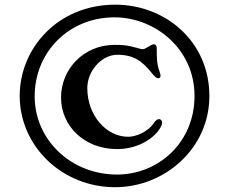

<svg xmlns="http://www.w3.org/2000/svg" viewBox="-20 -782 971 814"><path d="M63.5 -375.5C63.5 -163.1 242.2 11.7 468.3 11.7C676.8 11.7 867.7 -151.4 867.7 -375C867.7 -606.4 681.2 -762.2 468.8 -762.2C223.6 -762.2 63.5 -575.7 63.5 -375.5ZM127 -373.5C127 -562 272.9 -708.5 465.3 -708.5C636.2 -708.5 804.7 -575.7 804.7 -375.5C804.7 -176.3 650.4 -42 476.1 -42C280.3 -42 127 -189.9 127 -373.5ZM238.8 -368.2C238.8 -249.5 335.9 -149.9 476.1 -149.9C546.4 -149.9 613.3 -179.2 650.9 -227.1C665 -244.6 667.5 -258.3 667.5 -263.2C667.5 -270 661.1 -276.9 655.8 -276.9C647.5 -276.9 643.1 -274.9 634.3 -263.2C606.4 -220.7 554.2 -202.1 523.4 -202.1C431.2 -202.1 350.1 -292 350.1 -408.7C350.1 -480.5 410.2 -549.8 477.5 -549.8C546.4 -549.8 582 -523.4 622.1 -474.1C636.2 -456.1 644 -450.2 650.9 -450.2C656.2 -450.2 660.6 -454.1 660.6 -460.9C660.6 -465.3 659.2 -471.2 656.2 -479.5C645 -509.8 644.5 -532.2 644.5 -577.6C644.5 -588.9 640.1 -594.2 632.3 -594.2C625.5 -594.2 617.2 -589.4 606.4 -582.5C595.2 -575.7 592.3 -573.7 584.5 -573.7C578.1 -573.7 568.4 -576.7 556.2 -580.1C522.5 -589.4 506.8 -591.8 465.8 -591.8C335.9 -591.8 238.8 -490.2 238.8 -368.2Z"/></svg>

Font: Stoke
Style: Light
Weight: 300
Designer: Nicole Fally
Foundry: Nicole Fally
Version: Version 1.001